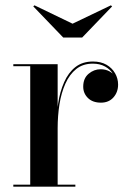

<svg xmlns="http://www.w3.org/2000/svg" viewBox="-20 -701 486 721"><path d="M191.5 -219.5Q191.5 -267 198.2 -311.8Q205 -356.5 220.8 -392.2Q236.5 -428 263 -449Q289.5 -470 329 -470Q359 -470 380 -457.8Q401 -445.5 412.2 -425.8Q423.5 -406 423.5 -383.5Q423.5 -355 406 -335.2Q388.5 -315.5 359 -315.5Q328 -315.5 310.2 -333Q292.5 -350.5 292.5 -375.5Q292.5 -407 312.8 -424Q333 -441 358 -441Q376.5 -441 391.2 -433Q406 -425 414.5 -412Q423 -399 423 -383.5H415.5Q415.5 -404.5 404.8 -422.5Q394 -440.5 374.5 -451.2Q355 -462 328.5 -462Q291.5 -462 266.2 -441.8Q241 -421.5 225.5 -386.8Q210 -352 203.2 -308.8Q196.5 -265.5 196.5 -219.5ZM196.5 -460V-7.5H263V0H30V-7.5H93.5V-452.5H30V-460ZM217.5 -560 105 -677 109.5 -681 252.5 -612 396.5 -681 401 -677 288.5 -560Z"/></svg>

Font: BodoniModa_28ptMedium
Style: Regular
Weight: 500
Designer: Owen Earl
Foundry: indestructible type
Version: Version 2.004